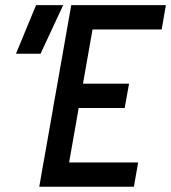

<svg xmlns="http://www.w3.org/2000/svg" viewBox="-20 -713 653 733"><path d="M129.9 0 252 -693.4H349.6L227.5 0ZM129.9 0 146 -92.8H507.3L491.2 0ZM182.6 -300.8 199.2 -393.6H472.7L456.1 -300.8ZM235.8 -600.6 252 -693.4H613.3L597.2 -600.6ZM41 -507.8 117.7 -693.4H221.2L134.8 -507.8Z"/></svg>

Font: Cascadia Code PL
Style: Italic
Weight: 400
Italic angle: -10°
Monospace: yes
Designer: Aaron Bell
Foundry: Saja Typeworks
Version: Version 2404.023